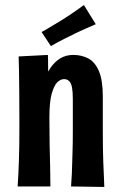

<svg xmlns="http://www.w3.org/2000/svg" viewBox="-20 -741 479 762"><path d="M394 1 262 -1Q264 -28 265 -49.5Q266 -71 266.5 -93.5Q267 -116 268 -145.5Q269 -175 269 -218Q269 -236 269 -255Q269 -274 269 -296.5Q269 -319 269 -349Q269 -375 266 -392.5Q263 -410 255 -418.5Q247 -427 234 -427Q221 -427 208 -415Q195 -403 185.5 -370Q176 -337 176 -274L134 -256Q134 -300 139 -339.5Q144 -379 153.5 -412.5Q163 -446 179.5 -470.5Q196 -495 218.5 -509Q241 -523 271 -523Q304 -523 330.5 -509Q357 -495 372.5 -459Q388 -423 388 -358Q388 -325 388 -302Q388 -279 388 -260.5Q388 -242 388 -222Q388 -179 388.5 -148.5Q389 -118 390 -95Q391 -72 392 -49.5Q393 -27 394 1ZM50 -1Q52 -28 53 -52Q54 -76 55 -102.5Q56 -129 56.5 -163.5Q57 -198 57 -247Q57 -314 56.5 -367Q56 -420 55.5 -458.5Q55 -497 54 -517L170 -523Q171 -509 171 -474.5Q171 -440 172.5 -388.5Q174 -337 176 -274Q176 -213 177 -165.5Q178 -118 179 -79Q180 -40 180 -1ZM182 -558 145 -614Q159 -621 172.5 -629.5Q186 -638 200 -646Q214 -654 228 -663Q242 -672 256.5 -681.5Q271 -691 285 -701Q299 -711 313 -721L360 -645Q343 -638 327 -630.5Q311 -623 296 -616.5Q281 -610 266 -602Q252 -595 237.5 -588Q223 -581 209.5 -573.5Q196 -566 182 -558Z"/></svg>

Font: Truculenta ExtraBold
Style: Regular
Weight: 800
Version: Version 1.002